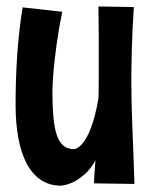

<svg xmlns="http://www.w3.org/2000/svg" viewBox="-20 -569 476 601"><path d="M273.9 4.9Q274.9 -14.6 276.1 -32.5Q277.3 -50.3 278.8 -66.9Q262.2 -37.6 243.4 -22Q224.6 -6.3 208.5 1.5Q189.5 10.3 170.9 12.2Q134.8 12.2 107.9 -5.9Q81.1 -23.9 63.5 -57.1Q45.9 -90.3 37.4 -137Q28.8 -183.6 28.8 -241.2Q28.8 -321.8 33.9 -397.5Q39.1 -473.1 50.8 -545.9L174.8 -532.2Q163.1 -474.1 157 -428.5Q150.9 -382.8 147.9 -350.6Q144.5 -313 144 -285.2Q144 -238.8 147 -204.3Q149.9 -169.9 157.5 -147.2Q165 -124.5 178.2 -113.3Q191.4 -102.1 211.9 -102.1Q226.1 -104.5 239.7 -121.6Q245.6 -128.9 252 -140.4Q258.3 -151.9 264.6 -168.5Q271 -185.1 276.9 -207.5Q282.7 -230 288.1 -259.8Q289.1 -288.6 289.1 -317.1Q289.1 -345.7 289.1 -378.9Q289.1 -414.1 289.1 -455.6Q289.1 -497.1 288.1 -548.8L398.9 -546.9Q396.5 -509.8 395 -478.3Q393.6 -446.8 392.8 -419.2Q392.1 -391.6 391.6 -367.2Q391.1 -342.8 391.1 -319.8Q391.1 -284.7 391.8 -251Q392.6 -217.3 394 -179.4Q395.5 -141.6 397.2 -96.4Q398.9 -51.3 400.9 6.8Z"/></svg>

Font: Rum Raisin
Style: Regular
Weight: 400
Designer: Astigmatic (AOETI)
Foundry: Astigmatic (AOETI)
Version: Version 1.000